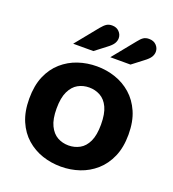

<svg xmlns="http://www.w3.org/2000/svg" viewBox="-134 -824 844 938"><g transform="rotate(20 288.0 -355.0)"><path d="M288 12Q237 12 191 -3.5Q145 -19 108.5 -51Q72 -83 51 -132Q30 -181 30 -248Q30 -316 51 -365Q72 -414 108.5 -446Q145 -478 191 -493.5Q237 -509 288 -509Q338 -509 384 -493.5Q430 -478 466.5 -446Q503 -414 524.5 -365Q546 -316 546 -248Q546 -181 524.5 -132Q503 -83 466.5 -51Q430 -19 384 -3.5Q338 12 288 12ZM288 -98Q319 -98 345.5 -112.5Q372 -127 387.5 -160Q403 -193 403 -248Q403 -304 387.5 -337Q372 -370 345.5 -384.5Q319 -399 288 -399Q256 -399 230 -384.5Q204 -370 188 -337Q172 -304 172 -248Q172 -193 188 -160Q204 -127 230 -112.5Q256 -98 288 -98ZM140 -573 235 -690Q249 -707 260.5 -714.5Q272 -722 289 -722Q312 -722 326 -707.5Q340 -693 340 -674Q340 -660 332 -646.5Q324 -633 301 -616L245 -573ZM333 -573 428 -690Q441 -707 452.5 -714.5Q464 -722 481 -722Q505 -722 519 -707.5Q533 -693 533 -674Q533 -660 525 -646.5Q517 -633 494 -616L438 -573Z"/></g></svg>

Font: Atkinson Hyperlegible Next
Style: Bold
Weight: 700
Designer: Elliott Scott, Megan Eiswerth, Linus Boman, Theodore Petrosky, Letters from Sweden
Foundry: Applied Design Works, Letters from Sweden
Version: Version 2.001